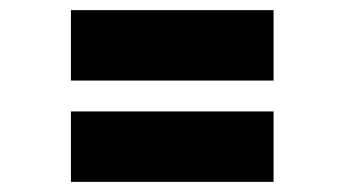

<svg xmlns="http://www.w3.org/2000/svg" viewBox="-20 -487 680 379"><path d="M120 -467H520V-328H120ZM120 -267H520V-128H120Z"/></svg>

Font: Oak Sans Black
Style: Regular
Weight: 900
Designer: Erik Kennedy, Walven
Foundry: Erik Kennedy, Walven
Version: Version 1.000